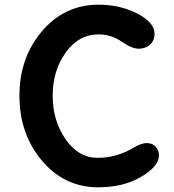

<svg xmlns="http://www.w3.org/2000/svg" viewBox="-20 -785 744 820"><path d="M659 -121Q659 -75 583 -30Q507 15 400 15Q255 15 159 -99Q63 -213 63 -376Q63 -539 159.5 -652Q256 -765 401 -765Q493 -765 566.5 -727Q640 -689 640 -641Q640 -612 621 -594.5Q602 -577 572.5 -577Q543 -577 499 -607.5Q455 -638 401 -638Q316 -638 260.5 -560.5Q205 -483 205 -376.5Q205 -270 260 -190.5Q315 -111 396.5 -111Q478 -111 550 -154Q583 -174 606.5 -174Q630 -174 644.5 -159Q659 -144 659 -121Z"/></svg>

Font: Delius Unicase
Style: Bold
Weight: 700
Designer: Natalia Raices
Foundry: Natalia Raices
Version: Version 1.001